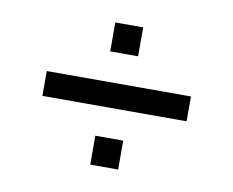

<svg xmlns="http://www.w3.org/2000/svg" viewBox="-55 -595 676 556"><g transform="rotate(10 283.0 -317.0)"><path d="M242 -441V-526H324V-441ZM71 -280V-353H495V-280ZM242 -108V-193H324V-108Z"/></g></svg>

Font: CST
Style: Regular
Weight: 400
Version: Version 1.00